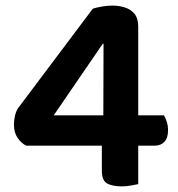

<svg xmlns="http://www.w3.org/2000/svg" viewBox="-20 -655 634 683"><path d="M43.9 -269.8 310.2 -624.2Q325.1 -628.8 344.5 -632Q363.9 -635.1 379.2 -635.1Q402.7 -635.1 424 -628.5Q445.2 -621.8 458.5 -605.7Q471.7 -589.6 471.7 -559.8V-244.7H563.2Q568.2 -236.7 573 -222.4Q577.8 -208.2 577.8 -191.9Q577.8 -164 564.8 -150.4Q551.9 -136.8 530 -136.8H471.7V0Q463.8 1.7 447 4.8Q430.3 8 413.7 8Q379.5 8 360.9 -2.5Q342.3 -13 342.3 -47.8V-136.8H73.1Q55.2 -145.8 42.4 -164.9Q29.6 -183.9 29.6 -210.8Q29.6 -225.8 32.9 -241.6Q36.3 -257.5 43.9 -269.8ZM347.6 -244.7 348.3 -499.4H345.6L171.1 -244.7Z"/></svg>

Font: Baloo Tamma 2
Style: Regular
Weight: 400
Designer: Divya Kowshik, Shuchita Grover and Ek Type
Foundry: Ek Type
Version: Version 1.700